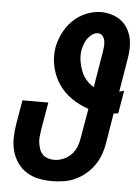

<svg xmlns="http://www.w3.org/2000/svg" viewBox="-53 -785 607 835"><g transform="rotate(5 250.0 -367.5)"><path d="M205 8H204Q174 8 145.5 2Q117 -4 93.5 -19Q70 -34 54 -57Q38 -80 30.5 -107.5Q23 -135 23.5 -165Q24 -195 29 -225L47 -331H160L139 -209Q137 -195 135.5 -180.5Q134 -166 136 -152.5Q138 -139 142.5 -126Q147 -113 156 -103.5Q165 -94 178.5 -89.5Q192 -85 206 -85Q226 -85 246 -93Q266 -101 281 -116.5Q296 -132 303.5 -151.5Q311 -171 314 -191L336 -319Q296 -332 262 -355.5Q228 -379 205.5 -412Q183 -445 173 -486.5Q163 -528 170 -572Q176 -604 191.5 -635.5Q207 -667 232 -691.5Q257 -716 290 -729.5Q323 -743 355 -743Q378 -743 400 -736.5Q422 -730 439.5 -717.5Q457 -705 469 -686.5Q481 -668 486.5 -646.5Q492 -625 492 -602Q492 -579 488 -555L463 -405Q468 -406 473.5 -408Q479 -410 484 -411L467 -311Q462 -310 457 -309.5Q452 -309 447 -308L425 -175Q421 -150 412 -125.5Q403 -101 387.5 -79Q372 -57 351 -39.5Q330 -22 306 -11Q282 0 256 4Q230 8 205 8ZM351 -415 377 -571Q379 -583 380 -595.5Q381 -608 379 -619.5Q377 -631 369.5 -640.5Q362 -650 349 -650Q336 -650 324.5 -642Q313 -634 304.5 -622.5Q296 -611 291.5 -598Q287 -585 284 -572Q280 -548 283.5 -525Q287 -502 295 -481Q303 -460 317.5 -443Q332 -426 351 -415Z"/></g></svg>

Font: Iosevka Curly Heavy
Style: Italic
Weight: 900
Italic angle: -9°
Monospace: yes
Designer: Belleve Invis
Foundry: Belleve Invis
Version: Version 22.1.2; ttfautohint (v1.8.4)